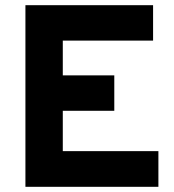

<svg xmlns="http://www.w3.org/2000/svg" viewBox="-20 -720 672 740"><path d="M78 0V-700H570V-563.5H222V-429.5H420.5V-293H222V-137.5H590.5V0Z"/></svg>

Font: Overpass ExtraBold
Style: Regular
Weight: 800
Designer: Delve Withrington, Dave Bailey, Thomas Jockin
Foundry: Delve Fonts LLC
Version: Version 4.000; ttfautohint (v1.8.3)